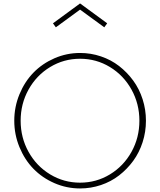

<svg xmlns="http://www.w3.org/2000/svg" viewBox="-20 -1068 920 1103"><path d="M439.9 14.6Q362.8 14.6 292.7 -15.9Q222.7 -46.4 172.1 -98.4Q121.6 -150.4 91.8 -222.7Q62 -294.9 62 -374.5Q62 -454.1 91.8 -526.4Q121.6 -598.6 172.1 -650.6Q222.7 -702.6 292.7 -733.2Q362.8 -763.7 439.9 -763.7Q502 -763.7 559.8 -744.1Q617.7 -724.6 664.1 -688.7Q710.4 -652.8 745.4 -605Q780.3 -557.1 799.3 -497.8Q818.4 -438.5 818.4 -374.5Q818.4 -310.5 799.3 -251.2Q780.3 -191.9 745.4 -144Q710.4 -96.2 664.1 -60.3Q617.7 -24.4 559.8 -4.9Q502 14.6 439.9 14.6ZM611.6 -682.9Q533.2 -730.5 439.9 -730.5Q346.7 -730.5 268.1 -682.9Q189.5 -635.3 144 -553.5Q98.6 -471.7 98.6 -374.5Q98.6 -277.3 144 -195.6Q189.5 -113.8 268.1 -66.2Q346.7 -18.6 439.9 -18.6Q533.2 -18.6 611.6 -66.2Q689.9 -113.8 735.4 -195.6Q780.8 -277.3 780.8 -374.5Q780.8 -471.7 735.4 -553.5Q689.9 -635.3 611.6 -682.9ZM284.2 -934.1 439.9 -1048.3 595.7 -934.1 579.1 -911.1 439.9 -1012.7 300.8 -911.1Z"/></svg>

Font: Spartan MB ExtLt
Style: Regular
Weight: 200
Designer: Matt Bailey, Mirko Velimirovic
Foundry: Matt Bailey
Version: Version 1.005